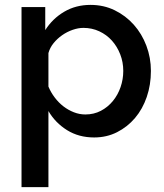

<svg xmlns="http://www.w3.org/2000/svg" viewBox="-20 -552 670 785"><path d="M365 10Q302 10 254 -20Q206 -50 178 -98V213H68V-523H165V-429Q195 -476 242.5 -504Q290 -532 350 -532Q404 -532 449 -510Q494 -488 527 -451Q560 -414 578.5 -365Q597 -316 597 -262Q597 -205 580 -155.5Q563 -106 532 -69.5Q501 -33 458.5 -11.5Q416 10 365 10ZM329 -84Q364 -84 392.5 -99Q421 -114 441.5 -139Q462 -164 473 -196Q484 -228 484 -262Q484 -298 471.5 -330Q459 -362 437.5 -386Q416 -410 386 -424Q356 -438 321 -438Q300 -438 277 -430Q254 -422 234 -408Q214 -394 199 -375.5Q184 -357 178 -335V-198Q188 -174 204 -153Q220 -132 239.5 -117Q259 -102 282 -93Q305 -84 329 -84Z"/></svg>

Font: Oxford Sans SemiBold
Style: Regular
Weight: 600
Designer: Matt McInerney, Pablo Impallari, Rodrigo Fuenzalida
Foundry: Matt McInerney, Pablo Impallari, Rodrigo Fuenzalida
Version: Version 3.000g; ttfautohint (v1.5) -l 8 -r 28 -G 28 -x 14 -D